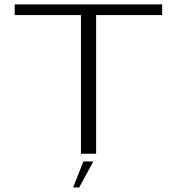

<svg xmlns="http://www.w3.org/2000/svg" viewBox="-20 -695 806 868"><path d="M346 0H414.5V-627H713V-675H46.5V-627H346ZM310.5 152.5H338L402 35H357Z"/></svg>

Font: Anybody Expanded Light
Style: Regular
Weight: 300
Width: 7
Version: Version 1.113;gftools[0.9.25]